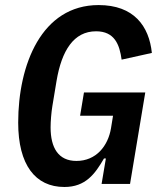

<svg xmlns="http://www.w3.org/2000/svg" viewBox="-20 -730 640 762"><path d="M383.2 0H496.1L556.5 -362.9H313.2L297.9 -270.6H428.6L420.5 -220.9C408.7 -150.6 361.5 -91.3 283.4 -91.3C211.3 -91.3 180.8 -143.8 180.8 -224.4C180.8 -247.9 183.6 -283.4 187.9 -309.3L204.5 -409.4C224.8 -529.1 272.4 -605.8 361.2 -605.8C434.7 -605.8 454.5 -553.3 462.7 -493.3L582.7 -519.9C571.7 -626.4 511.4 -709.9 371.4 -709.9C145.2 -709.9 52.2 -473.7 52.2 -243.3C52.2 -76 120 12.1 235.4 12.1C319.6 12.1 356.9 -39.4 392.8 -101.2H400.2Z"/></svg>

Font: Margiela Mono Italic SmBold It
Style: Regular
Weight: 600
Designer: Mike Abbink, Paul van der Laan, Pieter van Rosmalen
Foundry: Bold Monday
Version: Version 2.003 2021